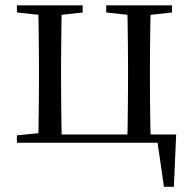

<svg xmlns="http://www.w3.org/2000/svg" viewBox="-20 -536 720 721"><path d="M123.1 0Q124.3 -24.4 124.8 -65.3Q125.3 -106.3 125.8 -150.3Q126.3 -194.3 126.3 -228.5V-288.3Q126.3 -321.7 125.8 -365.7Q125.3 -409.7 124.8 -450.7Q124.3 -491.8 123.1 -516H212.3Q211.3 -491.8 210.8 -450.7Q210.3 -409.7 209.8 -365.7Q209.3 -321.7 209.3 -288.3V-228.5Q209.3 -194.3 209.8 -150.3Q210.3 -106.3 210.8 -65.3Q211.3 -24.4 212.3 0ZM457.8 0Q458.8 -24.4 459.3 -65.3Q459.8 -106.3 460.3 -150.3Q460.8 -194.3 460.8 -228.5V-288.3Q460.8 -321.7 460.3 -365.7Q459.8 -409.7 459.3 -450.7Q458.8 -491.8 457.8 -516H546.2Q545.2 -491.8 544.6 -450.7Q544 -409.7 543.5 -365.7Q543 -321.7 543 -288.3V-228.5Q543 -194.3 543.5 -150.3Q544 -106.3 544.6 -65.3Q545.2 -24.4 546.2 0ZM595.7 165.4 567.7 -27.9 603.9 0H166.8V-31.1H641.6L632.9 165.4ZM43.5 -489.1V-516H290.5V-489.1L184.7 -477.4H152.7ZM378.8 -489.1V-516H625.8V-489.1L519.6 -477.4H487.2ZM43.5 0V-27.8L152.7 -38.6H167V0Z"/></svg>

Font: Source Han Serif JP VF
Style: Regular
Weight: 250
Designer: Ryoko NISHIZUKA 西塚涼子 (kana & ideographs); Frank Grießhammer (Latin, Greek & Cyrillic); Wenlong ZHANG 张文龙 (bopomofo); San
Foundry: Adobe
Version: Version 2.001;hotconv 1.1.0;makeotfexe 2.6.0